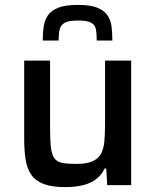

<svg xmlns="http://www.w3.org/2000/svg" viewBox="-20 -758 636 786"><path d="M246 8Q193 8 159.5 -4.5Q126 -17 108.5 -42Q91 -67 85 -104Q79 -141 79 -191V-510H185V-233Q185 -183 188.5 -153.5Q192 -124 203 -109.5Q214 -95 235.5 -91Q257 -87 293 -87Q333 -87 357 -97Q381 -107 392.5 -127Q404 -147 407 -177Q410 -207 410 -247V-510H517V0H419L415 -68H408Q397 -44 376.5 -27Q356 -10 324 -1Q292 8 246 8ZM299 -738Q349 -738 377 -727Q405 -716 419 -696.5Q433 -677 436.5 -650.5Q440 -624 440 -592H376Q376 -618 373 -636.5Q370 -655 354 -664.5Q338 -674 299 -674Q261 -674 244.5 -664.5Q228 -655 224 -636.5Q220 -618 220 -592H155Q155 -624 159 -650.5Q163 -677 177 -696.5Q191 -716 220 -727Q249 -738 299 -738Z"/></svg>

Font: Saira Thin Medium
Style: Regular
Weight: 500
Version: Version 1.101